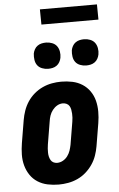

<svg xmlns="http://www.w3.org/2000/svg" viewBox="-61 -957 622 1006"><g transform="rotate(-5 250.0 -453.5)"><path d="M207 8Q177 8 148.5 2Q120 -4 96.5 -19Q73 -34 57.5 -57Q42 -80 34.5 -107.5Q27 -135 27.5 -165Q28 -195 33 -225L53 -345Q57 -369 65.5 -393.5Q74 -418 88.5 -440Q103 -462 123.5 -479.5Q144 -497 168 -508Q192 -519 217 -523.5Q242 -528 266 -528Q296 -528 324.5 -522Q353 -516 376.5 -501Q400 -486 416 -463Q432 -440 439 -412.5Q446 -385 446 -355Q446 -325 441 -295L421 -175Q417 -151 408.5 -126.5Q400 -102 385 -80Q370 -58 350 -40.5Q330 -23 306 -12Q282 -1 256.5 3.5Q231 8 207 8ZM208 -106Q224 -106 238.5 -114Q253 -122 263 -135.5Q273 -149 278 -164Q283 -179 286 -194L306 -314Q308 -325 308.5 -335.5Q309 -346 308.5 -356.5Q308 -367 306 -377.5Q304 -388 299 -396.5Q294 -405 284.5 -409.5Q275 -414 265 -414Q249 -414 235 -406Q221 -398 210.5 -384.5Q200 -371 195 -356Q190 -341 188 -326L168 -206Q166 -195 165.5 -184.5Q165 -174 165 -163.5Q165 -153 167.5 -142.5Q170 -132 175 -123.5Q180 -115 189 -110.5Q198 -106 208 -106ZM404 -601Q388 -601 372.5 -607Q357 -613 348 -625Q339 -637 336.5 -653.5Q334 -670 336 -687Q338 -698 344 -709Q350 -720 360 -727Q370 -734 381.5 -736.5Q393 -739 405 -739Q421 -739 436.5 -733Q452 -727 461 -715Q470 -703 473 -686.5Q476 -670 473 -653Q471 -642 465 -631Q459 -620 449 -613Q439 -606 427.5 -603.5Q416 -601 404 -601ZM204 -601Q188 -601 172.5 -607Q157 -613 148 -625Q139 -637 136.5 -653.5Q134 -670 136 -687Q138 -698 144 -709Q150 -720 160 -727Q170 -734 181.5 -736.5Q193 -739 205 -739Q221 -739 236.5 -733Q252 -727 261 -715Q270 -703 273 -686.5Q276 -670 273 -653Q271 -642 265 -631Q259 -620 249 -613Q239 -606 227.5 -603.5Q216 -601 204 -601ZM489 -835H189L188 -915H488Z"/></g></svg>

Font: Iosevka Curly Slab Heavy
Style: Italic
Weight: 900
Italic angle: -9°
Monospace: yes
Designer: Belleve Invis
Foundry: Belleve Invis
Version: Version 22.1.2; ttfautohint (v1.8.4)